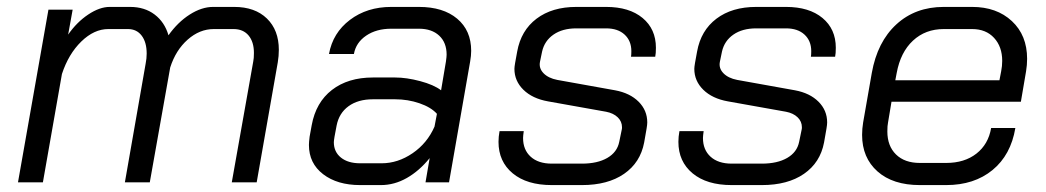

<svg xmlns="http://www.w3.org/2000/svg" viewBox="-20 -527 3024 555"><path d="M786 -383Q786 -365 783 -347L722 0H650L712 -349Q714 -358 714 -374Q714 -406 698.5 -424.5Q683 -443 655 -443H598Q557 -443 522.5 -412.5Q488 -382 472 -332L413 0H341L401 -343Q404 -358 404 -372Q404 -405 389.5 -424Q375 -443 350 -443H293Q252 -443 215 -407Q178 -371 159 -313L104 0H32L120 -499H190L177 -427Q202 -463 235 -485Q268 -507 297 -507H356Q398 -507 427 -485Q456 -463 467 -425Q494 -463 528.5 -485Q563 -507 596 -507H657Q717 -507 751.5 -473.5Q786 -440 786 -383Z M873 -108Q873 -116 875 -132L881 -165Q893 -231 939.5 -267Q986 -303 1058 -303H1122Q1155 -303 1194.5 -292.5Q1234 -282 1255 -266L1269 -349Q1271 -363 1271 -369Q1271 -404 1249.5 -424Q1228 -444 1191 -444H1111Q1068 -444 1038.5 -424Q1009 -404 1003 -371H931Q942 -432 991.5 -469.5Q1041 -507 1111 -507H1191Q1261 -507 1301.5 -473Q1342 -439 1342 -380Q1342 -366 1339 -349L1278 0H1210L1222 -70Q1192 -33 1156 -12.5Q1120 8 1081 8H1021Q955 8 914 -23.5Q873 -55 873 -108ZM1083 -55Q1130 -55 1172.5 -84Q1215 -113 1236 -161L1243 -198Q1226 -217 1192.5 -228.5Q1159 -240 1122 -240H1058Q1015 -240 987.5 -220Q960 -200 953 -164L947 -132Q945 -120 945 -116Q945 -88 965.5 -71.5Q986 -55 1021 -55Z M1421 -117Q1421 -132 1424 -148H1494Q1492 -134 1492 -128Q1492 -94 1514 -74Q1536 -54 1575 -54H1662Q1707 -54 1735.5 -70.5Q1764 -87 1770 -117L1777 -151Q1778 -154 1778 -159Q1778 -176 1765.5 -188Q1753 -200 1732 -204L1564 -234Q1519 -242 1493 -267.5Q1467 -293 1467 -328Q1467 -333 1469 -345L1475 -378Q1486 -439 1531 -473Q1576 -507 1646 -507H1732Q1799 -507 1837.5 -475Q1876 -443 1876 -389Q1876 -372 1874 -363H1804Q1805 -368 1805 -379Q1805 -409 1785.5 -427Q1766 -445 1732 -445H1646Q1606 -445 1580 -427Q1554 -409 1547 -378L1541 -349Q1537 -330 1551 -315.5Q1565 -301 1591 -296L1758 -266Q1801 -258 1826 -233Q1851 -208 1851 -173Q1851 -167 1849 -155L1842 -115Q1831 -57 1784 -24.5Q1737 8 1662 8H1575Q1503 8 1462 -26Q1421 -60 1421 -117Z M1941 -117Q1941 -132 1944 -148H2014Q2012 -134 2012 -128Q2012 -94 2034 -74Q2056 -54 2095 -54H2182Q2227 -54 2255.5 -70.5Q2284 -87 2290 -117L2297 -151Q2298 -154 2298 -159Q2298 -176 2285.5 -188Q2273 -200 2252 -204L2084 -234Q2039 -242 2013 -267.5Q1987 -293 1987 -328Q1987 -333 1989 -345L1995 -378Q2006 -439 2051 -473Q2096 -507 2166 -507H2252Q2319 -507 2357.5 -475Q2396 -443 2396 -389Q2396 -372 2394 -363H2324Q2325 -368 2325 -379Q2325 -409 2305.5 -427Q2286 -445 2252 -445H2166Q2126 -445 2100 -427Q2074 -409 2067 -378L2061 -349Q2057 -330 2071 -315.5Q2085 -301 2111 -296L2278 -266Q2321 -258 2346 -233Q2371 -208 2371 -173Q2371 -167 2369 -155L2362 -115Q2351 -57 2304 -24.5Q2257 8 2182 8H2095Q2023 8 1982 -26Q1941 -60 1941 -117Z M2472 -137Q2472 -155 2475 -173L2500 -316Q2516 -406 2571 -456.5Q2626 -507 2708 -507H2790Q2861 -507 2905 -466Q2949 -425 2949 -357Q2949 -339 2946 -321L2931 -233H2557L2547 -173Q2545 -164 2545 -147Q2545 -105 2570 -80.5Q2595 -56 2639 -56H2715Q2768 -56 2802.5 -83Q2837 -110 2845 -157H2915Q2902 -79 2849 -35.5Q2796 8 2715 8H2639Q2561 8 2516.5 -31.5Q2472 -71 2472 -137ZM2869 -295 2874 -321Q2877 -336 2877 -351Q2877 -392 2853.5 -417.5Q2830 -443 2790 -443H2708Q2655 -443 2619 -409.5Q2583 -376 2572 -316L2568 -295Z"/></svg>

Font: Bai Jamjuree
Style: Italic
Weight: 400
Italic angle: -10°
Version: Version 1.000; ttfautohint (v1.6)